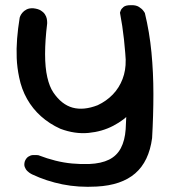

<svg xmlns="http://www.w3.org/2000/svg" viewBox="-20 -509 655 741"><path d="M353 211Q283 215 221 202.5Q159 190 104 164Q104 164 98.5 161Q93 158 86 151.5Q79 145 75.5 135.5Q72 126 76 113Q81 101 89.5 95.5Q98 90 106.5 89.5Q115 89 121.5 89.5Q128 90 128 90Q162 103 194 111Q226 119 258 122Q290 125 324 124Q371 122 401 107Q431 92 446.5 62.5Q462 33 465 -10Q469 -78 469.5 -137.5Q470 -197 467 -251Q464 -305 458.5 -356.5Q453 -408 443 -460Q443 -460 445.5 -467.5Q448 -475 456.5 -482Q465 -489 484 -489Q504 -490 516 -482.5Q528 -475 533.5 -467Q539 -459 539 -459Q557 -385 564.5 -307Q572 -229 572 -146.5Q572 -64 567 24Q555 114 502 160Q449 206 353 211ZM213 -12Q171 -31 138.5 -60Q106 -89 84.5 -127Q63 -165 54 -210Q46 -248 44.5 -284.5Q43 -321 46 -359.5Q49 -398 56 -441Q56 -441 58 -446.5Q60 -452 66 -459.5Q72 -467 82.5 -472.5Q93 -478 109 -477Q127 -475 137.5 -468.5Q148 -462 153.5 -453.5Q159 -445 160.5 -437Q162 -429 162 -423.5Q162 -418 162 -418Q154 -353 154 -300.5Q154 -248 162.5 -211Q171 -174 186 -152Q218 -105 260.5 -93.5Q303 -82 357 -103Q391 -119 415.5 -144.5Q440 -170 453 -204Q466 -238 465 -277L543 -325Q557 -244 542 -183Q527 -122 489 -78Q460 -46 417 -23.5Q374 -1 321.5 4Q269 9 213 -12Z"/></svg>

Font: Sour Gummy
Style: Regular
Weight: 400
Designer: Stefie Justprince
Foundry: Eifetstype
Version: Version 1.000